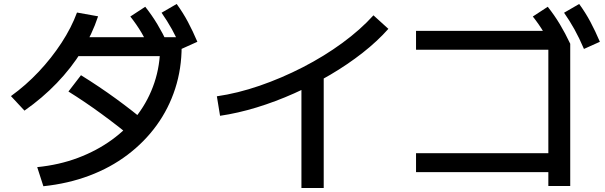

<svg xmlns="http://www.w3.org/2000/svg" viewBox="-20 -875 3040 965"><path d="M167 -35Q277 -46 371.5 -81.5Q466 -117 542.5 -172.5Q619 -228 673 -300.5Q727 -373 756 -459.5Q785 -546 785 -643L830 -593H340V-688H893V-643Q893 -530 860.5 -429.5Q828 -329 767 -245Q706 -161 620.5 -96.5Q535 -32 428.5 8Q322 48 198 61ZM35 -392Q110 -446 174.5 -514.5Q239 -583 289 -659.5Q339 -736 367 -812L473 -793Q443 -702 390.5 -617.5Q338 -533 265.5 -457.5Q193 -382 103 -319ZM661 -170Q573 -242 489.5 -303Q406 -364 324 -415L387 -497Q479 -440 563.5 -378.5Q648 -317 725 -252ZM743 -613Q716 -669 691 -711Q666 -753 635 -792L710 -841Q744 -798 771 -753Q798 -708 823 -655ZM892 -629Q868 -685 844 -728Q820 -771 792 -811L868 -855Q900 -811 924.5 -765Q949 -719 972 -665Z M1070 -391Q1174 -406 1284.5 -444Q1395 -482 1502 -537Q1609 -592 1700.5 -659Q1792 -726 1857 -798L1932 -730Q1877 -668 1802.5 -609.5Q1728 -551 1640.5 -499.5Q1553 -448 1459 -406Q1365 -364 1270 -335Q1175 -306 1086 -293ZM1495 70V-503H1607V70Z M2736 60V-10H2071V-105H2736V-625H2071V-720H2806L2846 -655V60ZM2766 -613Q2739 -669 2714 -711Q2689 -753 2658 -792L2733 -841Q2767 -798 2794 -753Q2821 -708 2846 -655ZM2915 -629Q2891 -685 2867 -728Q2843 -771 2815 -811L2891 -855Q2923 -811 2947.5 -765Q2972 -719 2995 -665Z"/></svg>

Font: M PLUS 1 Medium
Style: Regular
Weight: 500
Designer: Coji Morishita
Foundry: UNDERFOREST DESIGN
Version: Version 1.001